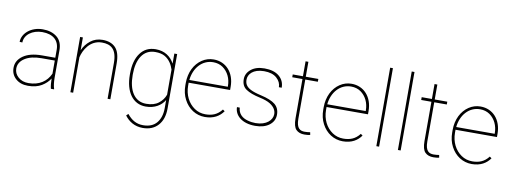

<svg xmlns="http://www.w3.org/2000/svg" viewBox="-71 -1172 4820 1807"><g transform="rotate(10 2339.0 -268.5)"><path d="M455.6 0V-4.4C447.3 -25.9 441.9 -68.8 441.9 -106.4V-371.1C441.9 -426.8 424.3 -468.8 389.6 -496.6C354.5 -524.4 309.6 -538.1 254.4 -538.1C142.1 -538.1 59.1 -465.3 59.1 -383.8L85.4 -382.8C85.4 -456.1 158.7 -511.7 254.4 -511.7C357.4 -511.7 415.5 -460 415.5 -372.1V-294.9H289.1C212.4 -294.9 152.8 -279.8 109.9 -250C66.4 -219.7 44.9 -181.2 44.9 -133.8C44.9 -91.8 59.6 -57.6 89.4 -30.8C119.1 -3.9 158.2 9.8 207.5 9.8C259.8 9.8 303.2 -1 337.9 -22C372.1 -43 397.9 -67.9 415.5 -96.7C415.5 -64 418.9 -25.4 425.3 0ZM207.5 -16.1C167.5 -16.1 134.8 -27.3 109.4 -50.3C84 -72.8 71.3 -100.1 71.3 -131.8C71.3 -171.9 90.8 -204.6 129.9 -230C168.9 -255.4 222.7 -268.1 290.5 -268.1H415.5V-142.6C380.4 -64.9 309.6 -16.1 207.5 -16.1Z M824.2 -512.2C907.7 -512.2 967.3 -476.6 967.3 -341.8V0H993.7V-341.8C993.7 -411.6 979 -461.9 949.7 -492.7C920.4 -522.9 878.9 -538.1 825.7 -538.1C781.2 -538.1 743.2 -525.4 710.9 -500C678.2 -474.1 654.3 -442.9 638.2 -405.8V-528.3H611.8V0H638.2V-338.4C653.8 -407.2 709 -512.2 824.2 -512.2Z M1134.3 -259.3C1134.3 -98.1 1207.5 9.8 1332.5 9.8C1418.9 9.8 1479.5 -29.8 1512.2 -84V-7.3C1512.2 51.8 1497.6 99.1 1468.3 134.3C1439 169.4 1395.5 187 1338.4 187C1273.4 187 1226.1 157.7 1185.1 106.4L1166.5 124C1205.1 176.3 1262.7 212.9 1339.4 212.9C1401.4 212.9 1450.2 193.4 1485.8 153.8C1521.5 114.3 1539.1 60.5 1539.1 -7.3V-528.3H1512.2V-432.1C1479 -495.1 1419.9 -538.1 1333.5 -538.1C1270.5 -538.1 1221.7 -514.2 1187 -466.3C1151.9 -418.5 1134.3 -353 1134.3 -269.5ZM1161.1 -269.5C1161.1 -409.7 1216.8 -511.7 1333 -511.7C1371.6 -511.7 1402.8 -504.9 1426.8 -490.7C1474.6 -462.4 1499 -416 1512.2 -374.5V-134.8C1500 -101.1 1479.5 -73.2 1450.2 -50.8C1420.9 -27.8 1381.3 -16.6 1332 -16.6C1216.8 -16.6 1161.1 -119.1 1161.1 -259.3Z M1897.5 9.8C1981.9 9.8 2037.6 -25.4 2072.8 -75.7L2054.2 -88.9C2010.7 -32.2 1958 -16.1 1897.5 -16.1C1858.9 -16.1 1823.7 -26.9 1793 -47.9C1731 -90.3 1692.4 -165 1692.4 -252.9V-274.4V-281.7H2088.4V-312.5C2088.4 -447.3 2004.9 -538.1 1887.7 -538.1C1847.2 -538.1 1810.1 -526.9 1776.4 -504.4C1709.5 -459.5 1666 -377.4 1666 -274.4V-252.9C1666 -201.7 1676.3 -156.7 1697.3 -117.2C1738.3 -38.1 1812 9.8 1897.5 9.8ZM1887.7 -511.7C1923.3 -511.7 1954.1 -502.4 1980 -484.4C2032.2 -447.8 2062 -385.3 2062 -314.5V-308.1H1694.3C1706.1 -423.3 1781.2 -511.7 1887.7 -511.7Z M2537.1 -129.4C2537.1 -74.2 2482.4 -16.6 2377.9 -16.6C2352.5 -16.6 2327.1 -20 2301.8 -27.3C2250.5 -41 2210.9 -73.7 2206.5 -134.3H2180.2C2180.2 -57.1 2250 9.8 2377.9 9.8C2435.1 9.8 2480 -3.4 2513.7 -29.3C2546.9 -55.2 2563.5 -88.4 2563.5 -128.9C2563.5 -170.4 2549.3 -203.1 2521 -226.6C2492.7 -249.5 2446.8 -268.6 2383.8 -282.7C2338.4 -293 2304.2 -304.2 2281.2 -316.4C2235.4 -340.3 2223.6 -370.1 2223.6 -405.8C2223.6 -455.1 2267.6 -511.7 2374 -511.7C2426.3 -511.7 2466.8 -499 2494.6 -474.1C2522.5 -449.2 2536.1 -419.9 2536.1 -387.2H2563C2563 -432.1 2546.4 -468.8 2513.2 -496.6C2479.5 -524.4 2433.1 -538.1 2374 -538.1C2318.8 -538.1 2275.9 -524.9 2244.6 -499C2212.9 -473.1 2197.3 -441.4 2197.3 -404.8C2197.3 -361.3 2212.4 -329.6 2242.7 -309.6C2272.5 -289.1 2316.9 -272.5 2376 -259.8C2419.4 -250.5 2453.1 -238.3 2476.1 -224.1C2522.5 -195.3 2537.1 -161.1 2537.1 -129.4Z M2768.1 -528.3V-670.9H2741.2V-528.3H2643.6V-501.5H2741.2V-126.5C2741.2 -73.2 2751 -37.6 2770 -18.6C2789.1 0.5 2815.4 9.8 2849.1 9.8C2862.8 9.8 2890.1 8.3 2904.3 3.9L2899.9 -21C2881.8 -18.6 2867.7 -16.6 2847.7 -16.6C2805.2 -16.6 2768.1 -33.2 2768.1 -126.5V-501.5H2888.2V-528.3Z M3215.3 9.8C3299.8 9.8 3355.5 -25.4 3390.6 -75.7L3372.1 -88.9C3328.6 -32.2 3275.9 -16.1 3215.3 -16.1C3176.8 -16.1 3141.6 -26.9 3110.8 -47.9C3048.8 -90.3 3010.3 -165 3010.3 -252.9V-274.4V-281.7H3406.2V-312.5C3406.2 -447.3 3322.8 -538.1 3205.6 -538.1C3165 -538.1 3127.9 -526.9 3094.2 -504.4C3027.3 -459.5 2983.9 -377.4 2983.9 -274.4V-252.9C2983.9 -201.7 2994.1 -156.7 3015.1 -117.2C3056.2 -38.1 3129.9 9.8 3215.3 9.8ZM3205.6 -511.7C3241.2 -511.7 3272 -502.4 3297.9 -484.4C3350.1 -447.8 3379.9 -385.3 3379.9 -314.5V-308.1H3012.2C3023.9 -423.3 3099.1 -511.7 3205.6 -511.7Z M3535.6 -750V0H3562V-750Z M3741.7 -750V0H3768.1V-750Z M4000.5 -528.3V-670.9H3973.6V-528.3H3876V-501.5H3973.6V-126.5C3973.6 -73.2 3983.4 -37.6 4002.4 -18.6C4021.5 0.5 4047.9 9.8 4081.5 9.8C4095.2 9.8 4122.6 8.3 4136.7 3.9L4132.3 -21C4114.3 -18.6 4100.1 -16.6 4080.1 -16.6C4037.6 -16.6 4000.5 -33.2 4000.5 -126.5V-501.5H4120.6V-528.3Z M4447.8 9.8C4532.2 9.8 4587.9 -25.4 4623 -75.7L4604.5 -88.9C4561 -32.2 4508.3 -16.1 4447.8 -16.1C4409.2 -16.1 4374 -26.9 4343.3 -47.9C4281.2 -90.3 4242.7 -165 4242.7 -252.9V-274.4V-281.7H4638.7V-312.5C4638.7 -447.3 4555.2 -538.1 4438 -538.1C4397.5 -538.1 4360.4 -526.9 4326.7 -504.4C4259.8 -459.5 4216.3 -377.4 4216.3 -274.4V-252.9C4216.3 -201.7 4226.6 -156.7 4247.6 -117.2C4288.6 -38.1 4362.3 9.8 4447.8 9.8ZM4438 -511.7C4473.6 -511.7 4504.4 -502.4 4530.3 -484.4C4582.5 -447.8 4612.3 -385.3 4612.3 -314.5V-308.1H4244.6C4256.3 -423.3 4331.5 -511.7 4438 -511.7Z"/></g></svg>

Font: Vazirmatn Thin
Style: Regular
Weight: 100
Designer: Saber Rastikerdar
Foundry: Saber Rastikerdar
Version: Version 33.003